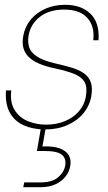

<svg xmlns="http://www.w3.org/2000/svg" viewBox="-20 -528 450 801"><path d="M168 12Q118 12 79.5 -5Q41 -22 21 -58Q1 -94 5 -151H27Q21 -101 41 -69Q61 -37 96.5 -22.5Q132 -8 172 -8Q215 -8 250.5 -22.5Q286 -37 309 -63.5Q332 -90 338 -124Q345 -164 333 -185.5Q321 -207 290 -219.5Q259 -232 208 -243Q169 -251 142 -263Q115 -275 99 -291Q83 -307 77.5 -328.5Q72 -350 77 -378Q84 -417 108 -446Q132 -475 169 -491.5Q206 -508 252 -508Q318 -508 357 -471Q396 -434 391 -360H369Q376 -417 345 -452.5Q314 -488 248 -488Q185 -488 146 -457.5Q107 -427 99 -378Q95 -353 101.5 -331.5Q108 -310 133 -293Q158 -276 208 -264Q244 -256 275 -247Q306 -238 327.5 -224Q349 -210 358 -187Q367 -164 361 -127Q354 -87 328 -55.5Q302 -24 261 -6Q220 12 168 12ZM77 253 81 233H149Q197 233 222 212Q247 191 252 163Q257 133 238 117.5Q219 102 167 102H134L153 -7H173L157 83Q202 81 229 91Q256 101 267 120Q278 139 273 165Q269 189 253 209Q237 229 211 241Q185 253 149 253Z"/></svg>

Font: DM Sans 36pt Thin
Style: Italic
Weight: 250
Italic angle: -10°
Designer: Colophon Foundry, Jonny Pinhorn
Foundry: Colophon Foundry
Version: Version 4.004;gftools[0.9.30]